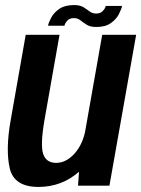

<svg xmlns="http://www.w3.org/2000/svg" viewBox="-20 -733 558 758"><path d="M288 0 292 -55Q223.5 5 132 5Q35.5 5 18.5 -68.5Q1.5 -142 22 -257.5L81.5 -595.5H215L156 -261.5Q138.5 -160.5 150.5 -125.2Q162.5 -90 201.5 -90Q241.5 -90 275 -127.5Q304 -160.5 315.5 -210.5L383.5 -595.5H517.5L412 0ZM360.5 -626.5Q336.5 -626.5 322.5 -635.2Q308.5 -644 297.5 -652.8Q286.5 -661.5 272 -661.5Q254 -661.5 245 -650.8Q236 -640 234.5 -631.5H169.5Q172.5 -645.5 183 -664.8Q193.5 -684 215 -698.5Q236.5 -713 272.5 -713Q295.5 -713 309 -704.8Q322.5 -696.5 333.5 -688Q344.5 -679.5 360.5 -679.5Q376.5 -679.5 386.2 -690Q396 -700.5 397.5 -709.5H462Q459 -696 448.8 -676.2Q438.5 -656.5 417.2 -641.5Q396 -626.5 360.5 -626.5Z"/></svg>

Font: Anybody SemiBold
Style: Italic
Weight: 600
Italic angle: -10°
Designer: Tyler Finck
Foundry: Etcetera Type Company
Version: Version 1.010; ttfautohint (v1.8.3) -l 8 -r 50 -G 200 -x 14 